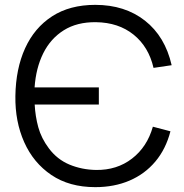

<svg xmlns="http://www.w3.org/2000/svg" viewBox="-20 -755 756 790"><path d="M372 15Q265.3 15 191.4 -35Q117.5 -85 79.6 -170Q41.7 -255 43.3 -360Q45 -472.2 83.3 -556.5Q121.7 -640.8 194.4 -687.9Q267.2 -735 372 -735Q493.7 -735 576.5 -670Q659.3 -605 686.3 -486.7L611.7 -475.7Q591.7 -562.5 529.6 -612.5Q467.5 -662.5 375 -663.7Q297 -664.7 242.5 -630.5Q188 -596.3 157.8 -535.5Q127.7 -474.7 122.3 -395.3H386.7V-325H122.7Q125.2 -276.8 137.5 -231.6Q149.8 -186.3 181.3 -144.3Q215.2 -99 265.8 -77.8Q316.5 -56.7 375 -55.7Q461 -54.5 523.2 -102.5Q585.5 -150.5 609 -233.7L681.3 -214.7Q662.3 -141.5 619.1 -90.2Q575.8 -38.8 512.9 -11.9Q450 15 372 15Z"/></svg>

Font: Manrope ExtraLight
Style: Regular
Weight: 200
Designer: Mikhail Sharanda
Foundry: Mikhail Sharanda
Version: Version 4.505